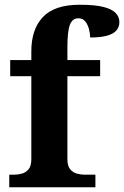

<svg xmlns="http://www.w3.org/2000/svg" viewBox="-20 -789 523 809"><path d="M19 0V-53H41Q56 -53 72.5 -57.5Q89 -62 100.5 -76Q112 -90 112 -118V-468H23V-536H112V-573Q112 -666 161 -717.5Q210 -769 316 -769Q381 -769 417 -759.5Q453 -750 468 -733.5Q483 -717 483 -696Q483 -674 469.5 -659.5Q456 -645 428.5 -638Q401 -631 360 -631Q360 -647 355 -666Q350 -685 339.5 -698.5Q329 -712 310 -712Q285 -712 274.5 -684.5Q264 -657 264 -591V-536H402V-468H264V-118Q264 -90 275.5 -76Q287 -62 304 -57.5Q321 -53 335 -53H382V0Z"/></svg>

Font: Noto Serif Tamil
Style: Italic
Weight: 400
Italic angle: -12°
Designer: Indian Type Foundry, Tom Grace, and the Monotype Design Team
Foundry: Monotype Imaging Inc.
Version: Version 2.003